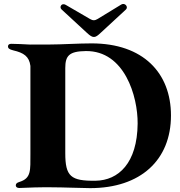

<svg xmlns="http://www.w3.org/2000/svg" viewBox="-20 -954 916 978"><path d="M438.9 4.3C696.7 4.3 850.9 -139.2 850.9 -365.8C850.9 -582.4 709.5 -733 446.7 -733C381.4 -733 292.6 -727.3 235.8 -727.3H134.9V-726.9C98.4 -728.7 63.6 -730.8 36.9 -730.8C25.6 -730.8 20.6 -725.1 20.6 -717.3C20.6 -708.8 26.6 -702.4 47.6 -697.4C100.9 -685 128.6 -666.9 134.9 -618.3V-170.5C134.6 -85.9 139.9 -45.8 78.1 -27C66.1 -23.4 60.4 -18.1 60.4 -9.9C60.4 -1.8 66.8 3.6 78.1 3.6C98 3.6 136.7 0.4 197.4 0H237.9C304 0 398.4 4.3 438.9 4.3ZM294 -905.5 423.3 -786.2C454.2 -757.5 464.5 -759.9 492.2 -786.2L621.4 -905.5C635.3 -918 616.8 -942.1 598 -931.1L477.6 -857.6C463.1 -848.7 453.1 -848.7 438.6 -857.2L313.9 -929.7C294.4 -940.7 279.8 -918.3 294 -905.5ZM312.5 -174V-607.2C312.5 -669.7 331.7 -692.8 416.9 -693.9C615.1 -696.4 682.2 -462 681.1 -324.6C679.3 -122.5 583.1 -35.2 467.3 -33.4C340.2 -31.6 312.5 -55.4 312.5 -174Z"/></svg>

Font: Margiela Serif
Style: Bold
Weight: 700
Designer: Andreas Faust, Stefan Endress
Version: Version 1.002;FEAKit 1.0